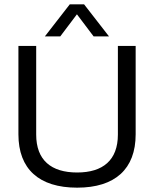

<svg xmlns="http://www.w3.org/2000/svg" viewBox="-20 -856 711 886"><path d="M483 -688 368 -836H302L187 -688H258L335 -790L412 -688ZM336 -60C216 -60 147 -117 147 -235V-644H65V-236C65 -76 160 10 336 10C511 10 606 -76 606 -236V-644H524V-235C524 -117 455 -60 336 -60Z"/></svg>

Font: Kanit Light
Style: Regular
Weight: 300
Designer: Katatrad Team
Foundry: CadsonDemak
Version: Version 1.000;PS 001.000;hotconv 1.0.88;makeotf.lib2.5.64775